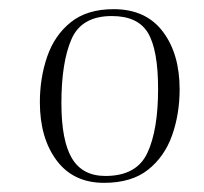

<svg xmlns="http://www.w3.org/2000/svg" viewBox="-20 -761 446 419"><path d="M207 -362Q140 -362 103.5 -411Q67 -460 67 -538Q67 -591 83 -637.5Q99 -684 134.5 -712.5Q170 -741 228 -741Q298 -741 335 -692.5Q372 -644 372 -566Q372 -512 355.5 -465.5Q339 -419 303 -390.5Q267 -362 207 -362ZM210 -377Q278 -377 301.5 -427Q325 -477 325 -567Q325 -652 303 -689Q281 -726 224 -726Q158 -726 136 -675.5Q114 -625 114 -536Q114 -454 137 -415.5Q160 -377 210 -377Z"/></svg>

Font: Display Extralight
Style: Italic
Weight: 200
Italic angle: -2°
Designer: Latin by Veronika Burian and Jose Scaglione. Greek by Irene Vlachou. Cyrillic by Vera Evstafieva
Foundry: TypeTogether
Version: Version 3.002